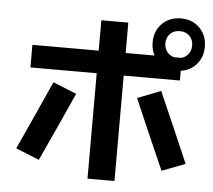

<svg xmlns="http://www.w3.org/2000/svg" viewBox="-58 -902 1116 1007"><g transform="rotate(5 500.0 -398.0)"><path d="M90 -513V-632H877V-513ZM439 42V-792H581V42ZM176 -34 53 -84Q94 -174 135.5 -265Q177 -356 217 -446L341 -396Q300 -305 259 -214.5Q218 -124 176 -34ZM822 -33Q781 -125 741 -217.5Q701 -310 661 -402L784 -450Q825 -358 865 -265Q905 -172 945 -80ZM855 -563Q794 -563 755.5 -602Q717 -641 717 -701Q717 -760 755.5 -799Q794 -838 855 -838Q915 -838 953.5 -799Q992 -760 992 -701Q992 -641 953.5 -602Q915 -563 855 -563ZM855 -630Q887 -630 906 -650.5Q925 -671 925 -701Q925 -731 906 -751Q887 -771 855 -771Q822 -771 803 -751Q784 -731 784 -701Q784 -671 803.5 -650.5Q823 -630 855 -630Z"/></g></svg>

Font: Murecho Thin SemiBold
Style: Regular
Weight: 600
Version: Version 1.010